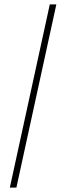

<svg xmlns="http://www.w3.org/2000/svg" viewBox="-20 -770 303 879"><path d="M208 -750H238L55 89H25Z"/></svg>

Font: Moniqa Black Heading
Style: Regular
Weight: 900
Designer: Rajesh Rajput
Foundry: Rajesh Rajput
Version: Version 1.000